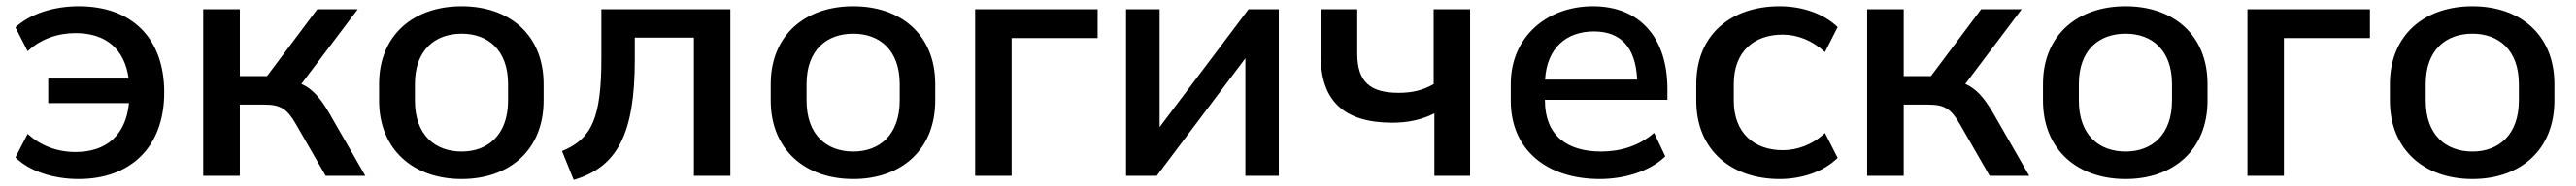

<svg xmlns="http://www.w3.org/2000/svg" viewBox="-20 -569 8318 602"><path d="M233.9 10.3C399.4 10.3 510.3 -90.8 510.3 -270C510.3 -447.8 403.8 -548.8 234.4 -548.8C155.8 -548.8 78.1 -525.4 29.8 -480.5L69.3 -403.3C110.8 -442.9 167 -461.9 223.6 -461.9C323.2 -461.9 382.3 -409.7 395.5 -314.9H135.7V-235.4H396.5C386.2 -130.9 322.8 -77.1 223.6 -77.1C163.1 -77.1 109.9 -98.6 69.3 -135.7L29.8 -59.6C74.2 -15.6 150.9 10.3 233.9 10.3Z M754.4 0V-230.5H833.5C884.8 -230.5 906.7 -217.8 935.5 -167.5L1031.7 0H1159.7L1043.9 -201.7C1013.7 -253.9 987.3 -282.7 953.1 -297.4L1135.3 -539.1H1004.4L842.3 -322.8H754.4V-539.1H636.2V0Z M1470.7 10.3C1625 10.3 1735.4 -83.5 1735.4 -243.7V-296.9C1735.4 -456.5 1625 -548.8 1470.7 -548.8C1316.4 -548.8 1204.1 -456.5 1204.1 -296.9V-243.7C1204.1 -83.5 1316.4 10.3 1470.7 10.3ZM1470.7 -78.6C1384.8 -78.6 1319.8 -132.3 1319.8 -243.7V-296.9C1319.8 -407.2 1384.8 -460 1470.7 -460C1555.7 -460 1620.6 -407.2 1620.6 -296.9V-243.7C1620.6 -132.8 1555.7 -78.6 1470.7 -78.6Z M1832.5 13.2C1973.6 -28.3 2029.8 -135.7 2029.8 -375.5V-447.3H2220.7V0H2338.4V-539.1H1921.9V-380.9C1921.9 -187 1891.1 -119.6 1794.9 -80.1Z M2735.4 10.3C2889.6 10.3 3000 -83.5 3000 -243.7V-296.9C3000 -456.5 2889.6 -548.8 2735.4 -548.8C2581.1 -548.8 2468.8 -456.5 2468.8 -296.9V-243.7C2468.8 -83.5 2581.1 10.3 2735.4 10.3ZM2735.4 -78.6C2649.4 -78.6 2584.5 -132.3 2584.5 -243.7V-296.9C2584.5 -407.2 2649.4 -460 2735.4 -460C2820.3 -460 2885.3 -407.2 2885.3 -296.9V-243.7C2885.3 -132.8 2820.3 -78.6 2735.4 -78.6Z M3246.6 0V-445.8H3524.4V-539.1H3128.9V0Z M3715.3 0 4001.5 -380.4V0H4109.4V-539.1H4011.7L3724.6 -157.7V-539.1H3616.2V0Z M4727.1 0V-539.1H4609.4V-296.9C4575.7 -276.9 4539.6 -268.6 4496.6 -268.6C4403.8 -268.6 4362.8 -304.7 4362.8 -395.5V-539.1H4245.1V-386.2C4245.1 -242.2 4320.8 -171.9 4476.1 -171.9C4526.9 -171.9 4571.3 -181.6 4611.8 -202.1V0Z M5146 10.3C5227.1 10.3 5309.1 -15.6 5357.4 -63L5321.3 -139.2C5273.4 -96.7 5211.9 -78.6 5150.4 -78.6C5039.6 -78.6 4968.8 -131.3 4968.8 -243.7V-246.1H5364.3V-281.2C5364.3 -448.2 5273.9 -548.8 5124 -548.8C4975.6 -548.8 4858.4 -450.2 4858.4 -296.9V-243.7C4858.4 -81.1 4978 10.3 5146 10.3ZM5127 -467.3C5213.4 -467.3 5261.7 -416.5 5266.6 -311.5H4969.2C4975.1 -413.1 5037.1 -467.3 5127 -467.3Z M5726.6 10.3C5797.4 10.3 5868.2 -12.7 5914.1 -58.1L5873 -138.7C5833.5 -100.6 5783.2 -83 5736.8 -83C5645.5 -83 5578.6 -137.7 5578.6 -243.2V-296.9C5578.6 -403.8 5645 -457 5736.8 -457C5785.6 -457 5834 -437 5873 -400.4L5914.1 -481.4C5869.6 -524.4 5800.8 -548.8 5726.6 -548.8C5574.2 -548.8 5457.5 -460.9 5457.5 -296.9V-243.2C5457.5 -81.5 5572.8 10.3 5726.6 10.3Z M6127.4 0V-230.5H6206.5C6257.8 -230.5 6279.8 -217.8 6308.6 -167.5L6404.8 0H6532.7L6417 -201.7C6386.7 -253.9 6360.4 -282.7 6326.2 -297.4L6508.3 -539.1H6377.4L6215.3 -322.8H6127.4V-539.1H6009.3V0Z M6843.8 10.3C6998 10.3 7108.4 -83.5 7108.4 -243.7V-296.9C7108.4 -456.5 6998 -548.8 6843.8 -548.8C6689.5 -548.8 6577.1 -456.5 6577.1 -296.9V-243.7C6577.1 -83.5 6689.5 10.3 6843.8 10.3ZM6843.8 -78.6C6757.8 -78.6 6692.9 -132.3 6692.9 -243.7V-296.9C6692.9 -407.2 6757.8 -460 6843.8 -460C6928.7 -460 6993.7 -407.2 6993.7 -296.9V-243.7C6993.7 -132.8 6928.7 -78.6 6843.8 -78.6Z M7355 0V-445.8H7632.8V-539.1H7237.3V0Z M7963.9 10.3C8118.2 10.3 8228.5 -83.5 8228.5 -243.7V-296.9C8228.5 -456.5 8118.2 -548.8 7963.9 -548.8C7809.6 -548.8 7697.3 -456.5 7697.3 -296.9V-243.7C7697.3 -83.5 7809.6 10.3 7963.9 10.3ZM7963.9 -78.6C7877.9 -78.6 7813 -132.3 7813 -243.7V-296.9C7813 -407.2 7877.9 -460 7963.9 -460C8048.8 -460 8113.8 -407.2 8113.8 -296.9V-243.7C8113.8 -132.8 8048.8 -78.6 7963.9 -78.6Z"/></svg>

Font: Winston Medium
Style: Regular
Weight: 500
Designer: Vernon Adams, Kim Jin-seong, David Berlow, Cristiano Sobral
Foundry: The Winston Project Authors
Version: Version 3.004